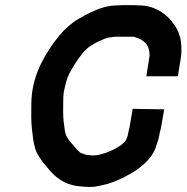

<svg xmlns="http://www.w3.org/2000/svg" viewBox="-20 -708 727 748"><path d="M477.5 -180C473.5 -166.6 470.1 -157.5 460.9 -151C452.8 -144 452.8 -144 449.3 -141C446.5 -139.7 443.1 -137.7 439.4 -135L421.8 -125C409.3 -120.3 396 -112.4 383.4 -110C377.4 -108.3 362.6 -103 352.3 -103C339.9 -101.3 325.7 -104 314.6 -105C311.8 -106 311.8 -106 303.3 -109C298.2 -111 294.8 -112.3 292.9 -113C287.5 -117.6 278.4 -126.7 273.9 -132L251.2 -159C242 -169.9 234 -183.1 232.2 -203C228.8 -225 225.9 -245.3 226.1 -272C226.6 -291.8 225.3 -330.3 228.6 -351C231.6 -363.5 238.7 -394.6 243.5 -407C258.2 -441.1 282.8 -477.7 306.1 -506C314.7 -514.9 327.8 -527.6 339.4 -533C349.8 -538.3 359.2 -545.6 370 -549C379 -553.7 389.2 -558 398.9 -561H399.9C408.2 -562.4 418.3 -563.7 427.5 -565H495.5C498.7 -564.3 501.3 -564 503.3 -564C540.7 -554.3 563.4 -533.1 562.8 -491L550.1 -411H673.1L684.2 -481C689.1 -511.7 687 -545.1 680.6 -566C677.9 -574 677.9 -574 675.2 -582C671.9 -590.7 667.3 -599.3 661.3 -608L646.5 -628C621.7 -657.4 579.3 -687 521.8 -687C514.6 -687.7 508 -688 502 -688H460C454 -688 446.9 -687.7 438.8 -687C397.8 -687 364.5 -674.3 333.5 -660C321.6 -654 321.6 -654 309.6 -648C294.9 -638.5 281.2 -632.8 266.5 -622C233.5 -596 219.6 -581.8 191.2 -544C145.2 -480.1 102.8 -403.6 102.1 -304C101.8 -270 100.8 -234.1 104.5 -205C107.3 -177.8 110 -152.7 116.7 -131C122.6 -109.2 137 -90.3 148.7 -74L173.1 -45C196.9 -16.7 231.8 10.9 282.3 17C299.1 18.5 319.3 21.1 337.8 20C356.5 20 384.2 11.6 400.7 8C412.4 4 412.4 4 424 0C428.3 -2 434.4 -4.7 442.3 -8C459 -14.1 472.8 -23.3 487.9 -31C523.9 -50.7 570.7 -87.9 585.7 -131C587.7 -137 587.7 -137 591.6 -149C596.2 -161 599.2 -172 600.8 -182C601.9 -189 601.9 -189 602.4 -192C604.9 -199.3 606.7 -206.7 607.9 -214L609 -221L619.7 -282L497 -284L485.1 -215C483.3 -204.1 479.6 -193.4 477.5 -180Z"/></svg>

Font: Tape
Style: It
Weight: 500
Foundry: Cannot Into Space Fonts
Version: Version 0.97